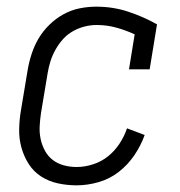

<svg xmlns="http://www.w3.org/2000/svg" viewBox="-20 -548 540 576"><path d="M210 8Q181 8 153.5 2Q126 -4 103.5 -18.5Q81 -33 66.5 -55.5Q52 -78 44.5 -104.5Q37 -131 37.5 -160Q38 -189 43 -218L63 -338Q67 -362 75 -386.5Q83 -411 96 -433Q109 -455 128.5 -474Q148 -493 171 -505.5Q194 -518 219 -523Q244 -528 269 -528Q319 -528 364.5 -513Q410 -498 451 -475L429 -340H367L384 -445Q358 -457 329.5 -465Q301 -473 270 -473Q252 -473 234 -468.5Q216 -464 199 -454.5Q182 -445 169 -430.5Q156 -416 146.5 -399Q137 -382 131.5 -364.5Q126 -347 123 -329L103 -209Q100 -189 99 -169Q98 -149 102 -130.5Q106 -112 115 -95.5Q124 -79 138.5 -68Q153 -57 171.5 -52Q190 -47 210 -47Q234 -47 259 -55Q284 -63 304 -79Q324 -95 338.5 -117Q353 -139 361 -163L414 -143Q403 -112 383.5 -83Q364 -54 336.5 -32.5Q309 -11 275.5 -1.5Q242 8 210 8Z"/></svg>

Font: Iosevka Curly Slab Light
Style: Italic
Weight: 300
Italic angle: -9°
Monospace: yes
Designer: Belleve Invis
Foundry: Belleve Invis
Version: Version 22.1.2; ttfautohint (v1.8.4)